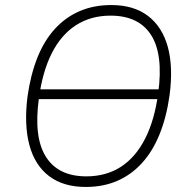

<svg xmlns="http://www.w3.org/2000/svg" viewBox="-20 -733 746 761"><path d="M116 -340 122 -379H638L632 -340ZM320 8Q231 8 174.5 -35Q118 -78 96.5 -158Q75 -238 89 -350Q101 -436 128 -504Q155 -572 197.5 -618.5Q240 -665 296 -689Q352 -713 421 -713Q510 -713 566.5 -670Q623 -627 645 -547.5Q667 -468 652 -355Q640 -269 612.5 -201Q585 -133 542.5 -86.5Q500 -40 444.5 -16Q389 8 320 8ZM322 -34Q401 -34 459.5 -72Q518 -110 555.5 -184Q593 -258 607 -364Q628 -517 579 -594Q530 -671 418 -671Q340 -671 281 -633Q222 -595 185 -521.5Q148 -448 134 -342Q113 -189 162 -111.5Q211 -34 322 -34Z"/></svg>

Font: Nunito Sans 10pt SemiCondensed ExtraLight
Style: Italic
Weight: 250
Width: 4
Italic angle: -9°
Designer: Vernon Adams
Foundry: Vernon Adams
Version: Version 3.101;gftools[0.9.27]